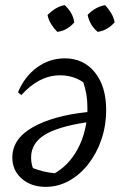

<svg xmlns="http://www.w3.org/2000/svg" viewBox="-20 -718 467 747"><path d="M232 -491Q305 -491 349 -436.5Q393 -382 393 -291Q393 -229 374.5 -175Q356 -121 323.5 -79.5Q291 -38 248.5 -14.5Q206 9 158 9Q101 9 64.5 -23Q28 -55 28 -105Q28 -178 107.5 -223Q187 -268 320 -282Q320 -291 320 -302Q320 -352 304 -398Q264 -425 214 -425Q132 -425 63 -348L50 -359Q76 -421 124.5 -456Q173 -491 232 -491ZM101 -105Q101 -84 108 -64Q149 -48 193 -44Q242 -72 274 -124Q306 -176 316 -242Q204 -225 152.5 -192.5Q101 -160 101 -105ZM232 -698Q264 -668 269 -631Q242 -599 203 -594Q189 -608 178.5 -625Q168 -642 165 -660Q179 -674 196 -684.5Q213 -695 232 -698ZM389 -698Q403 -683 413 -666Q423 -649 426 -631Q397 -599 360 -594Q329 -620 321 -660Q350 -691 389 -698Z"/></svg>

Font: Piazzolla
Style: Italic
Weight: 400
Italic angle: -11.3°
Designer: Juan Pablo del Peral
Foundry: Huerta Tipografica
Version: Version 1.330